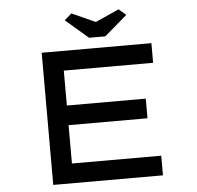

<svg xmlns="http://www.w3.org/2000/svg" viewBox="-59 -953 1041 1013"><g transform="rotate(-5 461.5 -446.5)"><path d="M182 0V-700H763V-596H290V-104H763V0ZM241 -307V-411H708V-307ZM438 -757 318 -860 356 -893 496 -830H466L606 -893L644 -860L524 -757Z"/></g></svg>

Font: Lexend Zetta
Style: Regular
Weight: 400
Designer: Bonnie Shaver-Troup, Thomas Jockin
Foundry: Lexend
Version: Version 1.007